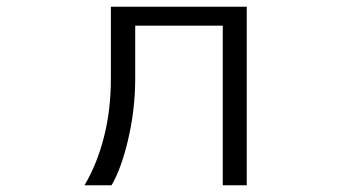

<svg xmlns="http://www.w3.org/2000/svg" viewBox="-20 -518 1040 568"><path d="M639 -442H380V-287Q380 -195 359.5 -107Q339 -19 310 30H230Q267 -32 287.5 -112.5Q308 -193 308 -285V-498H710V30H639Z"/></svg>

Font: LINE Seed JP_TTF Regular
Style: Regular
Weight: 400
Designer: LINE & Fontrix & Fontworks
Version: Version 1.002